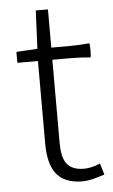

<svg xmlns="http://www.w3.org/2000/svg" viewBox="-52 -723 455 771"><g transform="rotate(-5 176.0 -337.0)"><path d="M250 13Q175 13 142 -32Q113 -72 113 -152V-484H30V-528L115 -533L122 -687H171V-533H248Q274 -533 324 -537Q327 -534 327 -508.5Q327 -483 324 -480Q286 -484 248 -484H171V-316V-148Q171 -93 189 -67Q210 -37 260 -37Q289 -37 325 -52L339 -7Q283 13 250 13Z"/></g></svg>

Font: GenSekiGothic TW L
Style: Regular
Weight: 300
Version: Version 1.501;PS 1;hotconv 16.6.51;makeotf.lib2.5.65220